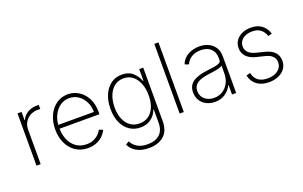

<svg xmlns="http://www.w3.org/2000/svg" viewBox="-103 -1198 2976 1884"><g transform="rotate(-20 1384.5 -255.5)"><path d="M89.8 0V-545.5H132.1V-460.2H136Q153.8 -502.1 196 -527.5Q238.3 -552.9 292.3 -552.9Q298.3 -552.9 303.8 -552.9Q309.3 -552.9 314.3 -552.6V-508.9Q310 -509.6 304.2 -510.3Q298.3 -511 289.8 -511Q244.3 -511 209 -491.5Q173.7 -471.9 153.4 -437.7Q133.2 -403.4 133.2 -359.4V0Z M626.4 11.4Q552.6 11.4 497.9 -25.2Q443.2 -61.8 413.4 -125.4Q383.5 -188.9 383.5 -270.2Q383.5 -351.9 413.5 -415.8Q443.5 -479.8 496.1 -516.7Q548.7 -553.6 616.1 -553.6Q677.2 -553.6 728.7 -521.5Q780.2 -489.3 811.4 -430.2Q842.7 -371.1 842.7 -290.1V-263.1H426.5Q427.6 -196 451.5 -143.1Q475.5 -90.2 520.1 -59.5Q564.6 -28.8 626.4 -28.8Q670.8 -28.8 702.6 -43.9Q734.4 -58.9 755 -80.6Q775.6 -102.3 785.5 -122.5L824.9 -106.5Q812.5 -79.2 786.4 -51.8Q760.3 -24.5 720.3 -6.6Q680.4 11.4 626.4 11.4ZM427.2 -302.6H799.4Q799.4 -361.9 775.2 -409.4Q751.1 -457 709.5 -485.1Q668 -513.1 616.1 -513.1Q564.3 -513.1 523.3 -485.3Q482.2 -457.4 456.9 -409.6Q431.5 -361.9 427.2 -302.6Z M1188.9 215.9Q1112.6 215.9 1060.4 186.4Q1008.2 157 985.8 106.5L1022 85.2Q1039.8 125 1081.5 150.6Q1123.2 176.1 1188.9 176.1Q1267.8 176.1 1313.7 135.5Q1359.7 94.8 1359.7 11V-124.6H1355.5Q1336.6 -71.7 1291.5 -37.3Q1246.4 -2.8 1179.3 -2.8Q1114.7 -2.8 1065.7 -36.2Q1016.7 -69.6 989.3 -130.3Q962 -191.1 962 -272.7Q962 -354.8 988.8 -418.1Q1015.6 -481.5 1064.6 -517.6Q1113.6 -553.6 1179.7 -553.6Q1250.7 -553.6 1293.5 -515.1Q1336.3 -476.6 1355.8 -423.7H1360.8V-545.5H1402.7V12.8Q1402.7 115.4 1343.6 165.7Q1284.4 215.9 1188.9 215.9ZM1183.2 -43Q1265.3 -43 1312.7 -104.8Q1360.1 -166.5 1360.1 -273.1Q1360.1 -342 1339 -396.3Q1317.8 -450.6 1278.4 -481.9Q1239 -513.1 1183.2 -513.1Q1126.8 -513.1 1086.8 -481.4Q1046.9 -449.6 1025.9 -395.2Q1005 -340.9 1005 -273.1Q1005 -204.9 1026.3 -153.1Q1047.6 -101.2 1087.5 -72.1Q1127.5 -43 1183.2 -43Z M1627.8 -727.3V0H1584.5V-727.3Z M1952.1 11.7Q1905.2 11.7 1865.8 -7.1Q1826.3 -25.9 1802.7 -62.1Q1779.1 -98.4 1779.1 -150.2Q1779.1 -218.4 1828.7 -255.1Q1878.2 -291.9 1987.2 -305Q2028.8 -310 2061.4 -315Q2094.1 -320 2112.7 -330.1Q2131.4 -340.2 2131.4 -361.2V-383.9Q2131.4 -443.2 2093.8 -478.5Q2056.1 -513.8 1990.1 -513.8Q1931.8 -513.8 1891.7 -488.1Q1851.6 -462.4 1835.6 -421.9L1794.7 -437.1Q1818.2 -496.1 1872 -524.9Q1925.8 -553.6 1989 -553.6Q2037.6 -553.6 2079.9 -535.3Q2122.2 -517 2148.4 -478.9Q2174.7 -440.7 2174.7 -381V0H2131.4V-98.4H2128.2Q2106.9 -52.6 2062 -20.4Q2017 11.7 1952.1 11.7ZM1956.3 -28.4Q2007.5 -28.4 2047.1 -53.4Q2086.6 -78.5 2109 -122.2Q2131.4 -165.8 2131.4 -221.2V-301.5Q2114.3 -287.3 2073 -279.3Q2031.6 -271.3 1991.5 -266.7Q1902 -256 1862.2 -227.8Q1822.4 -199.6 1822.4 -148.8Q1822.4 -93 1860.8 -60.7Q1899.1 -28.4 1956.3 -28.4Z M2702.8 -427.9 2662.6 -417.3Q2647.7 -462 2615.2 -488.1Q2582.7 -514.2 2526.6 -514.2Q2466.6 -514.2 2428.4 -484.4Q2390.3 -454.5 2390.3 -406.6Q2390.3 -329.5 2495.4 -303.6L2579.2 -282.7Q2709.2 -250.4 2709.2 -142.4Q2709.2 -97.3 2684.7 -62.5Q2660.2 -27.7 2616.8 -8.2Q2573.5 11.4 2516.7 11.4Q2440.7 11.4 2391.7 -24.5Q2342.7 -60.4 2328.5 -126.8L2370 -137.4Q2393.8 -28.4 2516.3 -28.4Q2583.1 -28.4 2624.1 -60Q2665.1 -91.6 2665.1 -141Q2665.1 -218.8 2567.8 -242.5L2480.8 -263.8Q2414.1 -280.2 2380.7 -316.4Q2347.3 -352.6 2347.3 -405.2Q2347.3 -449.2 2370.4 -482.6Q2393.5 -516 2433.9 -534.8Q2474.4 -553.6 2526.6 -553.6Q2595.9 -553.6 2639.6 -521Q2683.2 -488.3 2702.8 -427.9Z"/></g></svg>

Font: Inter Extra Light BETA
Style: Regular
Weight: 200
Designer: Rasmus Andersson
Foundry: rsms
Version: Version 3.011;git-f93a4a705